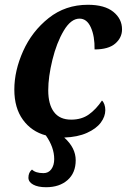

<svg xmlns="http://www.w3.org/2000/svg" viewBox="-20 -566 531 804"><path d="M99 178Q99 156 114 144Q129 159 162 159Q183 159 195 142.5Q207 126 207 100Q207 51 172 1Q112 -15 76 -64.5Q40 -114 40 -191Q40 -270 77 -352.5Q114 -435 184 -490.5Q254 -546 348 -546Q418 -546 454.5 -516.5Q491 -487 491 -443Q491 -408 462.5 -383.5Q434 -359 376 -359Q377 -414 360.5 -451Q344 -488 313 -488Q277 -488 247 -437.5Q217 -387 199.5 -315.5Q182 -244 182 -188Q182 -129 206 -97Q230 -65 278 -65Q322 -65 352.5 -87Q383 -109 407 -145Q413 -140 417 -129Q421 -118 421 -105Q421 -78 402 -52.5Q383 -27 344 -9.5Q305 8 249 10Q297 53 297 105Q297 158 263 188Q229 218 173 218Q139 218 119 207Q99 196 99 178Z"/></svg>

Font: Noto Serif Narrow
Style: Bold Italic
Weight: 700
Width: 4
Italic angle: -12°
Designer: Monotype Design Team
Foundry: Monotype Imaging Inc.
Version: Version 1.001